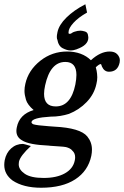

<svg xmlns="http://www.w3.org/2000/svg" viewBox="-22 -655 583 902"><path d="M387 -596Q346 -573 323 -547.5Q300 -522 300 -504Q300 -502 300 -500Q300 -496 305 -496L311 -497L322 -504H323L328 -506Q343 -511 356 -511Q364 -511 377.5 -507Q391 -503 392 -486V-487Q393 -482 393 -478Q393 -443 339 -424H340Q324 -418 309 -418Q293 -418 272.5 -428.5Q252 -439 247 -471L246 -470Q245 -475 245 -481Q245 -484 245.5 -490Q246 -496 248 -504Q255 -538 290 -572.5Q325 -607 379 -635ZM234 -60Q355 -54 388 -14Q410 13 410 48Q410 62 407 77Q392 148 331.5 187.5Q271 227 171 227Q88 227 37 193Q-2 164 -2 120Q-2 110 0 98Q7 63 30.5 42Q54 21 86 21Q88 21 97 23.5Q106 26 123 31Q73 77 67 105Q66 111 66 117Q66 142 94.5 161.5Q123 181 183 181Q244 181 282.5 159.5Q321 138 329 100Q331 92 331 84Q331 65 319 54Q313 46 304.5 42Q296 38 288 36Q277 34 259 33Q241 32 215 30Q214 30 213 30L208 29Q207 29 206 29Q161 27 129.5 21Q98 15 81 4Q55 -11 55 -40Q55 -48 57 -57Q69 -118 136 -138Q107 -163 100 -186.5Q93 -210 93 -228Q93 -244 97 -261Q111 -325 168 -370Q223 -413 293 -413Q328 -413 356.5 -402.5Q385 -392 405 -372Q450 -413 493 -413Q517 -413 529 -400Q541 -387 541 -372Q541 -367 540 -361Q531 -318 490 -318Q468 -318 457 -342Q454 -354 451 -354Q444 -354 428 -339Q433 -321 434 -308.5Q435 -296 435 -292Q435 -276 431 -261Q421 -213 385.5 -176Q350 -139 302 -120Q283 -114 261.5 -110.5Q240 -107 215 -107Q130 -102 126 -82Q126 -81 126 -81Q126 -75 135 -71Q151 -66 207 -62ZM190 -254Q185 -231 185 -214Q185 -155 240 -155Q311 -155 332 -258Q337 -284 337 -303Q337 -364 285 -364Q214 -364 190 -254Z"/></svg>

Font: New Athena Unicode
Style: Bold Italic
Weight: 700
Designer: J. Rusten 1997; rev. by R. Hancock 2001, 2002, rev. by D. Mastronarde 2002-2021
Foundry: Society for Classical Studies (formerly American Philological Association)
Version: Version 5.008